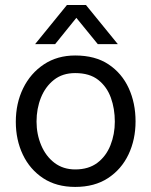

<svg xmlns="http://www.w3.org/2000/svg" viewBox="-20 -735 602 764"><path d="M279.3 8.8Q204.4 8.8 151.6 -26Q98.9 -60.8 70.9 -119.6Q42.9 -178.4 42.9 -250.2Q42.9 -324 72.1 -383.7Q101.3 -443.4 154.6 -478.8Q207.8 -514.2 279.3 -514.2Q358.9 -514.2 411.9 -478.9Q464.9 -443.6 492.2 -384.2Q519.4 -324.8 519.4 -252.1Q519.4 -179.6 491.3 -120.4Q463.2 -61.2 409.7 -26.2Q356.3 8.8 279.3 8.8ZM279.1 -444.2Q228.7 -444.2 194.5 -417.1Q160.4 -390 142.9 -346.4Q125.4 -302.7 125.4 -251.4Q125.4 -201.2 143.8 -157.3Q162.2 -113.4 196.7 -87.1Q231.3 -60.8 279.5 -60.8Q332.4 -60.8 367.3 -87Q402.1 -113.2 419.5 -157Q436.9 -200.7 436.9 -251Q436.9 -302.3 421.2 -346Q405.4 -389.8 371 -417Q336.6 -444.2 279.1 -444.2ZM322.1 -715H246.3L119.6 -559.3H199.3L283.8 -664L369.2 -559.3H448.9Z"/></svg>

Font: Hind Variable Light
Style: Regular
Weight: 300
Designer: Manushi Parikh, Satya Rajpurohit
Foundry: Indian Type Foundry
Version: Version 3.000